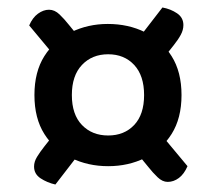

<svg xmlns="http://www.w3.org/2000/svg" viewBox="-20 -549 581 513"><path d="M143 -379 213 -423 163 -484Q152 -498 139 -510.5Q126 -523 111 -523Q96 -523 81.5 -512.5Q67 -502 58 -481ZM365 -295Q365 -243 338.5 -215Q312 -187 269 -187Q226 -187 199 -215Q172 -243 172 -295Q172 -347 199 -375.5Q226 -404 269 -404Q312 -404 338.5 -375.5Q365 -347 365 -295ZM333 -424 395 -366 444 -428Q456 -443 463 -456Q470 -469 470 -482Q470 -502 453 -513.5Q436 -525 414 -529ZM465 -295Q465 -357 438.5 -399Q412 -441 367.5 -463Q323 -485 268 -485Q215 -485 170 -463Q125 -441 98.5 -399Q72 -357 72 -295Q72 -233 98.5 -191Q125 -149 170 -127Q215 -105 269 -105Q323 -105 367.5 -127Q412 -149 438.5 -191Q465 -233 465 -295ZM396 -207 327 -163 377 -102Q388 -88 401 -75.5Q414 -63 428 -63Q444 -63 458 -73.5Q472 -84 481 -105ZM209 -161 147 -219 98 -157Q87 -143 79 -130Q71 -117 71 -104Q71 -84 88.5 -72.5Q106 -61 128 -56Z"/></svg>

Font: BalooTamma2SemiBold
Style: Regular
Weight: 600
Designer: Divya Kowshik, Shuchita Grover and Ek Type
Foundry: Ek Type
Version: Version 1.700